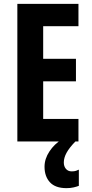

<svg xmlns="http://www.w3.org/2000/svg" viewBox="-20 -734 475 996"><path d="M387 0H70V-714H387V-598H204V-429H374V-312H204V-117H387ZM311 109Q311 129 322 142Q333 155 352 155Q366 155 374.5 152Q383 149 389 146V230Q379 234 362.5 238Q346 242 325 242Q267 242 239 211.5Q211 181 211 131Q211 90 236.5 51.5Q262 13 301 -11L371 0Q339 33 325 59Q311 85 311 109Z"/></svg>

Font: Noto Sans Gujarati UI ExtraCondensed
Style: Bold
Weight: 700
Width: 2
Designer: Jelle Bosma - Monotype Design Team, Universal Thirst
Foundry: Monotype Imaging Inc.
Version: Version 2.106; ttfautohint (v1.8.4.7-5d5b)